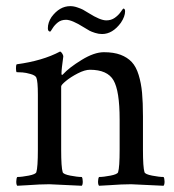

<svg xmlns="http://www.w3.org/2000/svg" viewBox="-20 -596 560 619"><path d="M206.5 -576.2Q217.8 -576.2 229.7 -572Q241.7 -567.9 247.3 -564.9Q252.9 -562 266.1 -553.7Q303.2 -530.3 322.8 -530.3Q338.4 -530.3 350.1 -538.6Q361.8 -546.9 368.9 -557.1Q376 -567.4 377.4 -568.4Q383.3 -568.4 383.3 -559.6Q383.3 -543 369.6 -522.5Q342.8 -486.3 309.1 -486.3Q297.9 -486.3 286.4 -490Q274.9 -493.7 269 -496.8Q263.2 -500 250.5 -507.8Q211.9 -532.2 192.9 -532.2Q177.2 -532.2 166.5 -523.7Q155.8 -515.1 149.7 -505.1Q143.6 -495.1 142.1 -494.1Q134.3 -494.1 134.3 -504.9Q134.3 -523.4 146 -541Q171.9 -576.2 206.5 -576.2ZM314.9 -427.7Q346.7 -427.7 368.7 -419.4Q390.6 -411.1 404.8 -396Q418.9 -380.9 427 -354.5Q435.1 -328.1 438 -296.9Q440.9 -265.6 440.9 -220.7V-113.3Q440.9 -56.6 445.8 -41Q447.8 -34.2 470.5 -29.8Q493.2 -25.4 507.3 -25.4Q510.3 -21.5 510.5 -11.2Q510.7 -1 507.3 2.9Q407.2 -2 402.8 -2Q385.7 -2 369.9 -1.2Q354 -0.5 333.5 1Q313 2.4 299.3 2.9Q295.9 -1 296.1 -11.2Q296.4 -21.5 299.3 -25.4Q313.5 -25.4 336.2 -29.8Q358.9 -34.2 360.8 -41Q365.7 -56.6 365.7 -113.3V-210.9Q365.7 -303.2 345.9 -337.2Q326.2 -371.1 270 -371.1Q253.4 -371.1 230.7 -359.4Q208 -347.7 192.6 -335Q177.2 -322.3 177.2 -317.4V-113.3Q177.2 -56.6 182.1 -41Q184.1 -34.2 206.8 -29.8Q229.5 -25.4 243.7 -25.4Q246.6 -21.5 246.8 -11.2Q247.1 -1 243.7 2.9Q143.6 -2 139.2 -2Q122.1 -2 106.2 -1.2Q90.3 -0.5 69.8 1Q49.3 2.4 35.6 2.9Q32.2 -1 32.5 -11.2Q32.7 -21.5 35.6 -25.4Q49.8 -25.4 72.5 -29.8Q95.2 -34.2 97.2 -41Q102.1 -56.6 102.1 -113.3V-291Q102.1 -334 97.2 -345.7Q94.2 -353 78.6 -357.4Q63 -361.8 52.5 -362.5Q42 -363.3 33.7 -363.3Q31.7 -365.2 31.5 -375Q31.2 -384.8 33.7 -388.7Q117.2 -399.9 173.3 -429.7Q176.8 -429.7 180.4 -423.8Q184.1 -418 184.1 -414.1Q178.2 -373 178.2 -358.4Q178.2 -354.5 180.2 -354.5Q181.2 -354.5 183.1 -356.4Q202.6 -377.9 243.2 -402.8Q283.7 -427.7 314.9 -427.7Z"/></svg>

Font: Amiri
Style: Regular
Weight: 400
Designer: Khaled Hosny
Version: Version 000.108